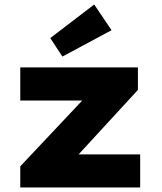

<svg xmlns="http://www.w3.org/2000/svg" viewBox="-20 -832 718 852"><path d="M70 0V-94L411 -456L418 -386H70V-533H592V-433L271 -84L261 -147H602V0ZM257 -581 203 -663 398 -812 475 -698Z"/></svg>

Font: Lexend Exa ExtraBold
Style: Regular
Weight: 800
Designer: Bonnie Shaver-Troup, Thomas Jockin
Foundry: Lexend
Version: Version 1.007